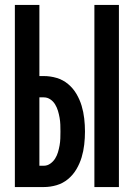

<svg xmlns="http://www.w3.org/2000/svg" viewBox="-20 -755 540 775"><path d="M361 0V-735H460V0ZM40 0V-735H139V-448H157Q183 -448 208.5 -440.5Q234 -433 254.5 -416Q275 -399 288.5 -376Q302 -353 309.5 -328Q317 -303 320 -276.5Q323 -250 323 -224Q323 -198 320 -171.5Q317 -145 309.5 -120Q302 -95 288.5 -72Q275 -49 254.5 -32Q234 -15 208.5 -7.5Q183 0 157 0ZM139 -86H157Q171 -86 183 -94.5Q195 -103 202.5 -115Q210 -127 214 -140.5Q218 -154 220.5 -168Q223 -182 223.5 -196Q224 -210 224 -224Q224 -238 223.5 -252Q223 -266 220.5 -280Q218 -294 214 -307.5Q210 -321 202.5 -333.5Q195 -346 183 -354Q171 -362 157 -362H139Z"/></svg>

Font: Iosevka Term Semibold
Style: Regular
Weight: 600
Monospace: yes
Designer: Belleve Invis
Foundry: Belleve Invis
Version: Version 31.4.0